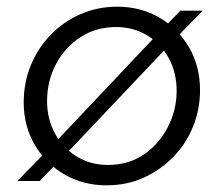

<svg xmlns="http://www.w3.org/2000/svg" viewBox="-20 -542 670 575"><path d="M175 -78 141 -111 448 -436 482 -402ZM505 -426 470 -458 520 -510H587ZM32 0 120 -90 153 -56 99 0ZM299 13Q229 13 173 -19.5Q117 -52 84 -108.5Q51 -165 51 -235Q51 -295 72.5 -347Q94 -399 132.5 -438.5Q171 -478 222 -500Q273 -522 331 -522Q401 -522 457 -489.5Q513 -457 546 -400.5Q579 -344 579 -272Q579 -214 558 -162.5Q537 -111 499 -72Q461 -33 410.5 -10Q360 13 299 13ZM303 -48Q365 -48 411 -79.5Q457 -111 483 -162Q509 -213 509 -270Q509 -325 485 -368.5Q461 -412 420 -436.5Q379 -461 327 -461Q268 -461 221.5 -431Q175 -401 148 -350.5Q121 -300 121 -239Q121 -186 144.5 -142.5Q168 -99 209.5 -73.5Q251 -48 303 -48Z"/></svg>

Font: MuseoModerno Light
Style: Italic
Weight: 300
Italic angle: -9°
Designer: Pablo Cosgaya, Héctor Gatti, Marcela Romero, and the Authors of The MuseoModerno Project.
Foundry: Omnibus-Type Team
Version: Version 1.003